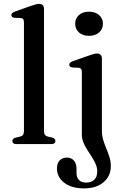

<svg xmlns="http://www.w3.org/2000/svg" viewBox="-20 -758 646 1010"><path d="M211.5 -711.5V-69Q211.5 -55.5 216.5 -48.8Q221.5 -42 231.5 -39.5L254 -34.5Q263 -32 267.2 -27.5Q271.5 -23 271.5 -16.5Q271.5 -9 266 -4.5Q260.5 0 248.5 0H67.5Q56 0 50.5 -4.5Q45 -9 45 -16.5Q45 -23 49.2 -27.2Q53.5 -31.5 62.5 -34L86 -39.5Q96 -42 101 -48.8Q106 -55.5 106 -69V-640.5Q106 -652 102.2 -657Q98.5 -662 89.5 -663L56 -664.5Q47.5 -665.5 43.8 -669.2Q40 -673 40 -678.5Q40 -685 44.2 -689.2Q48.5 -693.5 59.5 -697.5L142.5 -727Q158.5 -732.5 168.5 -735Q178.5 -737.5 185 -737.5Q198.5 -737.5 205 -730.5Q211.5 -723.5 211.5 -711.5ZM516 -71Q516 -45.5 523 -22Q530 1.5 539.5 24Q549 46.5 556 69Q563 91.5 563 115Q563 168 524.8 200.5Q486.5 233 422 233Q375.5 233 344 218.8Q312.5 204.5 296 181Q279.5 157.5 279.5 129.5Q279.5 100.5 293.8 85.8Q308 71 332.5 71Q355 71 368.8 86.8Q382.5 102.5 382.5 128.5V151Q382.5 176 395.5 189.2Q408.5 202.5 433.5 202.5Q461.5 202 476.5 187Q491.5 172 491.5 143.5Q491.5 123.5 483.2 104.8Q475 86 463 67.2Q451 48.5 438.8 29.8Q426.5 11 418.5 -9Q410.5 -29 410.5 -50V-379Q410.5 -390.5 406.8 -395.5Q403 -400.5 394 -401.5L360.5 -403Q351.5 -404.5 348 -408Q344.5 -411.5 344.5 -417.5Q344.5 -424 348.8 -428.2Q353 -432.5 364 -436.5L447 -465.5Q463.5 -471.5 473.2 -474Q483 -476.5 490 -476.5Q503 -476.5 509.5 -469.5Q516 -462.5 516 -450.5ZM448 -569.5Q415.5 -569.5 395.5 -587.2Q375.5 -605 375.5 -633.5Q375.5 -661.5 395.5 -679Q415.5 -696.5 448 -696.5Q481 -696.5 501.2 -678.8Q521.5 -661 521.5 -633.5Q521.5 -605 501.2 -587.2Q481 -569.5 448 -569.5Z"/></svg>

Font: Fraunces 12pt
Style: Regular
Weight: 400
Version: Version 1.000;[b76b70a41]